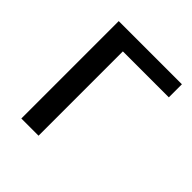

<svg xmlns="http://www.w3.org/2000/svg" viewBox="-147 -606 706 706"><g transform="rotate(45 206.5 -253.0)"><path d="M399 -438.5H160V0H70.5V-506.5H399Z"/></g></svg>

Font: Lato
Style: Regular
Weight: 400
Designer: Lukasz Dziedzic with Adam Twardoch and Botio Nikoltchev
Foundry: tyPoland Lukasz Dziedzic
Version: Version 2.010; 2014-09-01; http://www.latofonts.com/; ttfaut